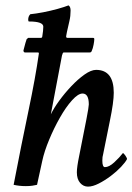

<svg xmlns="http://www.w3.org/2000/svg" viewBox="-20 -694 497 721"><path d="M31.2 0Q60.5 -152.3 86.9 -277.8Q113.3 -403.3 126 -493.2Q126 -497.1 122.1 -497.1H73.2Q70.3 -497.1 68.8 -500.5Q67.4 -503.9 68.4 -505.9Q77.1 -540 80.1 -546.9L85.9 -551.8H133.8Q137.7 -551.8 138.7 -556.6Q140.6 -566.4 141.6 -577.6Q142.6 -588.9 142.6 -593.8Q142.6 -613.3 88.9 -613.3Q85.9 -613.3 85.9 -620.1Q85.9 -632.8 93.8 -640.6Q114.3 -642.6 142.1 -647.9Q169.9 -653.3 196.3 -660.6Q222.7 -668 237.3 -673.8Q245.1 -668.9 245.1 -654.3Q245.1 -633.8 240.7 -615.2Q236.3 -596.7 231.4 -574.2L228.5 -558.6Q227.5 -551.8 233.4 -551.8H329.1Q334 -551.8 334 -547.9V-544.9Q334 -540 331.5 -526.4Q329.1 -512.7 324.2 -502Q322.3 -497.1 317.4 -497.1H219.7Q216.8 -497.1 214.8 -492.2Q214.8 -490.2 212.9 -486.3L170.9 -264.6Q181.6 -287.1 202.1 -315.4Q222.7 -343.8 247.6 -370.1Q272.5 -396.5 297.4 -414.1Q322.3 -431.6 340.8 -431.6Q407.2 -431.6 407.2 -345.7Q407.2 -310.5 392.6 -240.2L367.2 -114.3Q364.3 -105.5 364.3 -90.8Q364.3 -66.4 374 -66.4Q389.6 -66.4 409.2 -84.5Q428.7 -102.5 441.4 -119.1Q444.3 -119.1 450.7 -109.9Q457 -100.6 457 -96.7Q451.2 -85 434.6 -67.4Q418 -49.8 396 -33.2Q374 -16.6 351.1 -4.9Q328.1 6.8 310.5 6.8Q293 6.8 280.8 -7.3Q268.6 -21.5 268.6 -46.9Q268.6 -66.4 277.3 -108.4L304.7 -247.1Q313.5 -293 313.5 -301.8Q313.5 -342.8 290 -342.8Q273.4 -342.8 250.5 -317.4Q227.5 -292 205.1 -252.4Q182.6 -212.9 164.6 -169.4Q146.5 -126 138.7 -89.8L119.1 0Q111.3 2 101.1 3.4Q90.8 4.9 77.1 4.9Q52.7 4.9 31.2 0Z"/></svg>

Font: Crimson Text SemiBold
Style: Italic
Weight: 600
Italic angle: -11°
Designer: Sebastian Kosch
Foundry: Sebastian Kosch
Version: Version 1.100; ttfautohint (v1.8.4)